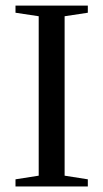

<svg xmlns="http://www.w3.org/2000/svg" viewBox="-20 -675 373 695"><path d="M213.9 -39.1 297.9 -25.9V0H36.1V-25.9L120.1 -39.1V-616.2L36.1 -628.9V-654.8H297.9V-628.9L213.9 -616.2Z"/></svg>

Font: Liberation Serif
Style: Regular
Weight: 400
Designer: Steve Matteson
Foundry: Ascender Corporation
Version: Version 2.1.5